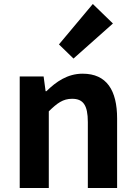

<svg xmlns="http://www.w3.org/2000/svg" viewBox="-20 -944 681 964"><path d="M79 0H225V-385C267 -426 296 -448 342 -448C397 -448 421 -417 421 -331V0H568V-349C568 -490 516 -574 395 -574C319 -574 262 -534 213 -486H209L199 -560H79ZM349 -650 547 -826 446 -924 276 -721Z"/></svg>

Font: Noto Sans Mono CJK JP Bold
Style: Regular
Weight: 700
Designer: Ryoko NISHIZUKA (kana & ideographs); Paul D. Hunt (Latin, Greek & Cyrillic); Wenlong ZHANG (bopomofo); Sandoll Communica
Foundry: Adobe Systems Incorporated
Version: Version 1.004;PS 1.004;hotconv 1.0.82;makeotf.lib2.5.63406